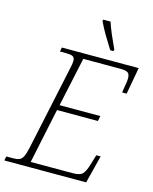

<svg xmlns="http://www.w3.org/2000/svg" viewBox="-147 -1019 879 1106"><g transform="rotate(15 293.0 -465.5)"><path d="M413 -771Q387 -812 366 -847.5Q345 -883 326 -923L329 -931H372Q381 -902 399 -860Q417 -818 435 -780L432 -771ZM-12 0 -7 -25H32Q55 -25 69.5 -30.5Q84 -36 93 -54Q102 -72 110 -109L216 -606Q224 -640 224 -656Q224 -677 211.5 -683Q199 -689 174 -689H135L140 -714H598L569 -554H542L549 -598Q552 -611 553 -622Q554 -633 554 -641Q554 -665 542.5 -674Q531 -683 499 -683H276L213 -390H456L450 -359H206L137 -31H389Q430 -31 445.5 -47Q461 -63 473 -103L492 -166H518L476 0Z"/></g></svg>

Font: Noto Serif ExtraLight
Style: Italic
Weight: 200
Italic angle: -12°
Designer: Monotype Design Team
Foundry: Monotype Imaging Inc.
Version: Version 2.014; ttfautohint (v1.8.4.7-5d5b)